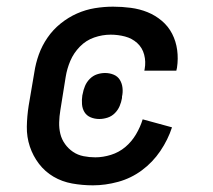

<svg xmlns="http://www.w3.org/2000/svg" viewBox="-20 -548 640 576"><path d="M259 8Q227 8 196.5 2.5Q166 -3 140.5 -18Q115 -33 97 -56.5Q79 -80 69.5 -108.5Q60 -137 60.5 -168Q61 -199 66 -231L83 -331Q87 -358 96.5 -384.5Q106 -411 122.5 -435Q139 -459 162 -477.5Q185 -496 211 -507.5Q237 -519 264.5 -523.5Q292 -528 319 -528Q346 -528 372.5 -524.5Q399 -521 422.5 -511.5Q446 -502 465.5 -485.5Q485 -469 496.5 -446.5Q508 -424 511.5 -398Q515 -372 511 -345L509 -336H413L414 -341Q418 -363 412.5 -384Q407 -405 391.5 -419Q376 -433 355 -438.5Q334 -444 312 -444Q287 -444 262.5 -435.5Q238 -427 219.5 -408Q201 -389 191 -365.5Q181 -342 177 -317L161 -217Q158 -199 157.5 -181Q157 -163 161 -146.5Q165 -130 175 -116Q185 -102 199 -92.5Q213 -83 230.5 -79.5Q248 -76 266 -76Q289 -76 313 -83.5Q337 -91 356 -107Q375 -123 388 -145Q401 -167 408 -190L496 -166Q484 -129 461 -95Q438 -61 405.5 -37Q373 -13 334.5 -2.5Q296 8 259 8ZM278 -191Q264 -191 252 -196Q240 -201 233.5 -211.5Q227 -222 226 -235.5Q225 -249 227 -262L228 -266Q230 -278 235 -290Q240 -302 249.5 -311.5Q259 -321 271 -325Q283 -329 295 -329Q309 -329 321 -324Q333 -319 339.5 -308.5Q346 -298 347.5 -284.5Q349 -271 346 -258V-254Q344 -242 339 -230Q334 -218 324.5 -208.5Q315 -199 302.5 -195Q290 -191 278 -191Z"/></svg>

Font: Iosevka HT Medium Extended
Style: Italic
Weight: 500
Width: 7
Italic angle: -9°
Monospace: yes
Designer: Belleve Invis
Foundry: Belleve Invis
Version: Version 32.3.0; ttfautohint (v1.8.4)